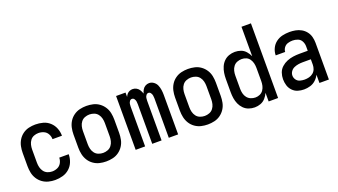

<svg xmlns="http://www.w3.org/2000/svg" viewBox="-62 -1251 3124 1776"><g transform="rotate(-20 1500.0 -363.5)"><path d="M248 8Q286 8 323 -2.5Q360 -13 388.5 -38.5Q417 -64 431 -100Q445 -136 445 -174H352Q352 -147 338.5 -122.5Q325 -98 300 -87Q275 -76 248 -76Q225 -76 203 -85Q181 -94 167 -113Q153 -132 147.5 -154.5Q142 -177 142 -200V-330Q142 -353 147.5 -376Q153 -399 167 -418Q181 -437 203 -445.5Q225 -454 248 -454Q275 -454 300 -443Q325 -432 338.5 -407.5Q352 -383 352 -356H445Q445 -394 431 -430Q417 -466 388.5 -492Q360 -518 323 -528Q286 -538 248 -538Q215 -538 183 -530.5Q151 -523 124 -503.5Q97 -484 79.5 -455.5Q62 -427 55.5 -395Q49 -363 49 -330V-200Q49 -167 55.5 -135Q62 -103 79.5 -75Q97 -47 124 -27.5Q151 -8 183 0Q215 8 248 8Z M750 8Q783 8 815.5 0.5Q848 -7 875 -26.5Q902 -46 920 -74Q938 -102 944.5 -134.5Q951 -167 951 -200V-330Q951 -363 944.5 -395.5Q938 -428 920 -456Q902 -484 875 -503.5Q848 -523 815.5 -530.5Q783 -538 750 -538Q717 -538 685 -530.5Q653 -523 625.5 -503.5Q598 -484 580.5 -456Q563 -428 556 -395.5Q549 -363 549 -330V-200Q549 -167 556 -134.5Q563 -102 580.5 -74Q598 -46 625.5 -26.5Q653 -7 685 0.5Q717 8 750 8ZM750 -76Q727 -76 704.5 -84.5Q682 -93 667.5 -112Q653 -131 647.5 -154Q642 -177 642 -200V-330Q642 -353 647.5 -376Q653 -399 667.5 -418Q682 -437 704.5 -445.5Q727 -454 750 -454Q773 -454 795.5 -445.5Q818 -437 832.5 -418Q847 -399 852.5 -376Q858 -353 858 -330V-200Q858 -177 852.5 -154Q847 -131 832.5 -112Q818 -93 795.5 -84.5Q773 -76 750 -76Z M1041 0H1134V-390Q1134 -404 1136 -417.5Q1138 -431 1146.5 -443Q1155 -455 1169 -455Q1183 -455 1191.5 -443Q1200 -431 1202 -417.5Q1204 -404 1204 -390V0H1296V-390Q1296 -404 1298 -417.5Q1300 -431 1309 -443Q1318 -455 1331 -455Q1345 -455 1353.5 -443Q1362 -431 1364.5 -417.5Q1367 -404 1367 -390V0H1459V-390Q1459 -414 1455.5 -438.5Q1452 -463 1442.5 -485.5Q1433 -508 1412.5 -523Q1392 -538 1368 -538Q1348 -538 1330.5 -528Q1313 -518 1303 -500.5Q1293 -483 1288 -464Q1282 -483 1271.5 -500.5Q1261 -518 1243.5 -528Q1226 -538 1206 -538Q1190 -538 1175.5 -532Q1161 -526 1150.5 -514Q1140 -502 1134 -487V-530H1041Z M1750 8Q1783 8 1815.5 0.5Q1848 -7 1875 -26.5Q1902 -46 1920 -74Q1938 -102 1944.5 -134.5Q1951 -167 1951 -200V-330Q1951 -363 1944.5 -395.5Q1938 -428 1920 -456Q1902 -484 1875 -503.5Q1848 -523 1815.5 -530.5Q1783 -538 1750 -538Q1717 -538 1685 -530.5Q1653 -523 1625.5 -503.5Q1598 -484 1580.5 -456Q1563 -428 1556 -395.5Q1549 -363 1549 -330V-200Q1549 -167 1556 -134.5Q1563 -102 1580.5 -74Q1598 -46 1625.5 -26.5Q1653 -7 1685 0.5Q1717 8 1750 8ZM1750 -76Q1727 -76 1704.5 -84.5Q1682 -93 1667.5 -112Q1653 -131 1647.5 -154Q1642 -177 1642 -200V-330Q1642 -353 1647.5 -376Q1653 -399 1667.5 -418Q1682 -437 1704.5 -445.5Q1727 -454 1750 -454Q1773 -454 1795.5 -445.5Q1818 -437 1832.5 -418Q1847 -399 1852.5 -376Q1858 -353 1858 -330V-200Q1858 -177 1852.5 -154Q1847 -131 1832.5 -112Q1818 -93 1795.5 -84.5Q1773 -76 1750 -76Z M2212 8Q2242 8 2270 -2.5Q2298 -13 2318 -35.5Q2338 -58 2350 -85V0H2443V-735H2350V-445Q2338 -472 2318 -495Q2298 -518 2270 -528Q2242 -538 2212 -538Q2182 -538 2153.5 -528Q2125 -518 2103.5 -496.5Q2082 -475 2070 -447Q2058 -419 2053.5 -389.5Q2049 -360 2049 -330V-200Q2049 -170 2053.5 -140.5Q2058 -111 2070 -83.5Q2082 -56 2103.5 -34Q2125 -12 2153.5 -2Q2182 8 2212 8ZM2249 -76Q2226 -76 2204 -85Q2182 -94 2167.5 -112.5Q2153 -131 2147.5 -154Q2142 -177 2142 -200V-330Q2142 -353 2147.5 -376Q2153 -399 2167.5 -418Q2182 -437 2204 -445.5Q2226 -454 2249 -454Q2272 -454 2293 -445Q2314 -436 2327 -416.5Q2340 -397 2345 -375Q2350 -353 2350 -330V-200Q2350 -177 2345 -155Q2340 -133 2327 -114Q2314 -95 2293 -85.5Q2272 -76 2249 -76Z M2697 8Q2728 8 2758.5 -1Q2789 -10 2812.5 -31.5Q2836 -53 2850 -81V0H2943V-361Q2943 -391 2935.5 -420Q2928 -449 2909.5 -473Q2891 -497 2864.5 -512Q2838 -527 2808.5 -532.5Q2779 -538 2750 -538Q2714 -538 2679.5 -530Q2645 -522 2616.5 -500.5Q2588 -479 2572.5 -446Q2557 -413 2557 -378H2650Q2651 -401 2665.5 -420.5Q2680 -440 2703 -447Q2726 -454 2750 -454Q2775 -454 2800 -444.5Q2825 -435 2837.5 -411Q2850 -387 2850 -361V-317H2769Q2737 -317 2705.5 -312.5Q2674 -308 2644.5 -296Q2615 -284 2590.5 -262Q2566 -240 2555.5 -209.5Q2545 -179 2545 -147Q2545 -116 2554 -86Q2563 -56 2585 -33Q2607 -10 2636.5 -1Q2666 8 2697 8ZM2733 -76Q2711 -76 2688.5 -82Q2666 -88 2652 -107Q2638 -126 2638 -149Q2638 -171 2651 -189.5Q2664 -208 2684 -217Q2704 -226 2726 -229.5Q2748 -233 2769 -233H2850V-180Q2850 -158 2842 -137Q2834 -116 2816.5 -101.5Q2799 -87 2777 -81.5Q2755 -76 2733 -76Z"/></g></svg>

Font: Iosevka SS08 Medium
Style: Regular
Weight: 500
Monospace: yes
Designer: Belleve Invis
Foundry: Belleve Invis
Version: Version 3.4.3; ttfautohint (v1.8.3)